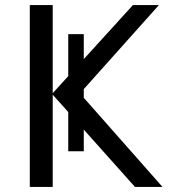

<svg xmlns="http://www.w3.org/2000/svg" viewBox="-20 -734 665 754"><path d="M309 -140H248V-294L187 -362V0H97V-714H187V-368L248 -435V-600H309V-502L502 -714H604L309 -384V-350L618 0H510L309 -225Z"/></svg>

Font: Noto Sans Living
Style: Regular
Weight: 400
Designer: Monotype Design Team
Foundry: Monotype Imaging Inc.
Version: Version 2.013; ttfautohint (v1.8.4.7-5d5b)